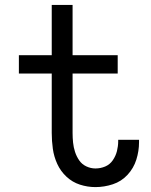

<svg xmlns="http://www.w3.org/2000/svg" viewBox="-20 -755 616 783"><path d="M369 8Q405 8 440 -3.5Q475 -15 500 -42Q525 -69 536 -104Q547 -139 547 -175Q547 -180 547 -185H462V-179Q462 -159 457 -139Q452 -119 440 -101.5Q428 -84 409 -76Q390 -68 369 -68Q350 -68 332 -76.5Q314 -85 303 -101Q292 -117 286 -135.5Q280 -154 278 -173.5Q276 -193 276 -213V-455H460V-530H276V-735H191V-530H57V-455H191V-213Q191 -180 195.5 -148Q200 -116 213.5 -86.5Q227 -57 251 -34.5Q275 -12 306 -2Q337 8 369 8Z"/></svg>

Font: Iosevka Sparkle
Style: Regular
Weight: 400
Designer: Belleve Invis
Foundry: Belleve Invis
Version: Version 4.5.0; ttfautohint (v1.8.3)